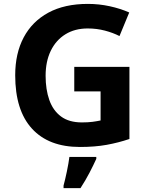

<svg xmlns="http://www.w3.org/2000/svg" viewBox="-20 -744 764 985"><path d="M361 -401H644V-31Q588 -12 527.5 -1Q467 10 390 10Q230 10 144 -84Q58 -178 58 -358Q58 -470 101.5 -552Q145 -634 228 -679Q311 -724 431 -724Q488 -724 543 -712Q598 -700 643 -680L593 -559Q560 -576 518 -587Q476 -598 430 -598Q364 -598 315.5 -568Q267 -538 240.5 -483.5Q214 -429 214 -355Q214 -285 233 -231Q252 -177 293 -146.5Q334 -116 400 -116Q432 -116 454.5 -119Q477 -122 496 -126V-275H361ZM474 71Q459 104 439 142.5Q419 181 393 221H306V208Q314 179 323 136Q332 93 336 61H474Z"/></svg>

Font: Noto Sans Balinese
Style: Bold
Weight: 700
Designer: Aditya Bayu, David Williams
Foundry: David Williams
Version: Version 2.005; ttfautohint (v1.8.4.7-5d5b)